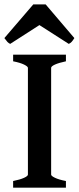

<svg xmlns="http://www.w3.org/2000/svg" viewBox="-29 -868 366 888"><path d="M31.7 -30.8Q63.5 -37.1 81.8 -45.4Q100.1 -53.7 100.1 -60.5V-554.2Q100.1 -560.5 82.3 -569.3Q64.5 -578.1 31.7 -584.5V-615.2H275.9V-584.5Q243.7 -577.6 225.6 -569.6Q207.5 -561.5 207.5 -554.2V-60.5Q207.5 -54.2 225.3 -45.7Q243.2 -37.1 275.9 -30.8V0H31.7ZM153.3 -752 18.1 -665Q10.7 -668.5 5.6 -673.8Q0.5 -679.2 -8.8 -691.9L125 -847.7H182.1L314.9 -691.9Q308.1 -680.7 302.5 -674.6Q296.9 -668.5 289.1 -665Z"/></svg>

Font: David Libre Medium
Style: Regular
Weight: 500
Version: Version 1.000